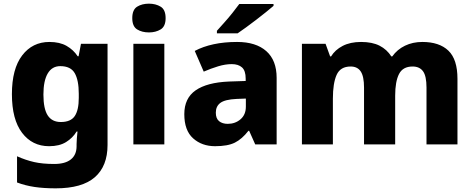

<svg xmlns="http://www.w3.org/2000/svg" viewBox="-20 -788 2584 1048"><path d="M250 -559Q306 -559 343.5 -537.5Q381 -516 404 -481H409L422 -549H567V3Q567 119 497.5 179.5Q428 240 284 240Q219 240 168.5 232.5Q118 225 73 208V65Q120 86 166 96.5Q212 107 276 107Q336 107 367 82Q398 57 398 10V-2Q398 -14 399.5 -33Q401 -52 403 -70H398Q377 -35 340.5 -12.5Q304 10 248 10Q156 10 100.5 -63Q45 -136 45 -274Q45 -412 101 -485.5Q157 -559 250 -559ZM309 -427Q264 -427 240.5 -387Q217 -347 217 -272Q217 -194 240.5 -158Q264 -122 312 -122Q366 -122 388 -154.5Q410 -187 410 -254V-276Q410 -350 388 -388.5Q366 -427 309 -427Z M793 -768Q830 -768 857 -751.5Q884 -735 884 -689Q884 -644 857 -627.5Q830 -611 793 -611Q755 -611 728.5 -627.5Q702 -644 702 -689Q702 -735 728.5 -751.5Q755 -768 793 -768ZM877 -549V0H708V-549Z M1274 -559Q1377 -559 1433.5 -509Q1490 -459 1490 -363V0H1373L1340 -74H1336Q1301 -29 1262 -9.5Q1223 10 1154 10Q1082 10 1034 -33Q986 -76 986 -165Q986 -252 1048 -295Q1110 -338 1230 -343L1321 -346V-359Q1321 -402 1301 -420Q1281 -438 1245 -438Q1210 -438 1170.5 -426Q1131 -414 1092 -397L1043 -510Q1088 -534 1146 -546.5Q1204 -559 1274 -559ZM1271 -248Q1208 -245 1183 -226.5Q1158 -208 1158 -173Q1158 -141 1176 -126.5Q1194 -112 1223 -112Q1264 -112 1293 -137Q1322 -162 1322 -206V-250ZM1473 -756Q1457 -742 1432 -722Q1407 -702 1378.5 -680Q1350 -658 1323 -638.5Q1296 -619 1277 -606H1164V-620Q1180 -638 1203 -663.5Q1226 -689 1248 -716.5Q1270 -744 1286 -766H1473Z M2285 -559Q2378 -559 2427.5 -511.5Q2477 -464 2477 -358V0H2308V-310Q2308 -373 2289 -399Q2270 -425 2232 -425Q2179 -425 2158 -384Q2137 -343 2137 -266V0H1967V-310Q1967 -371 1949 -398Q1931 -425 1894 -425Q1838 -425 1817.5 -379.5Q1797 -334 1797 -250V0H1628V-549H1757L1782 -480H1787Q1809 -516 1850.5 -537.5Q1892 -559 1951 -559Q2012 -559 2052 -538.5Q2092 -518 2116 -480H2121Q2148 -518 2190.5 -538.5Q2233 -559 2285 -559Z"/></svg>

Font: Noto Sans Canadian Aboriginal ExtraBold
Style: Regular
Weight: 800
Designer: Monotype Design Team, Typotheque's Kevin King
Foundry: Monotype Imaging Inc.
Version: Version 2.004; ttfautohint (v1.8.4.7-5d5b)